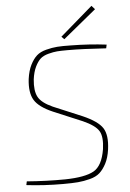

<svg xmlns="http://www.w3.org/2000/svg" viewBox="-60 -940 673 995"><g transform="rotate(-5 276.5 -442.5)"><path d="M471 -877 299 -736 285 -750 454 -896ZM358 -304 208 -367Q136 -398 112.5 -437Q89 -476 97 -546Q103 -590 118 -619.5Q133 -649 151.5 -665.5Q170 -682 201 -690Q232 -698 259 -700Q286 -702 329 -701Q426 -700 515 -689L511 -670Q392 -678 311 -678Q276 -678 256.5 -676.5Q237 -675 210.5 -668Q184 -661 169 -647.5Q154 -634 141 -607.5Q128 -581 123 -542Q117 -484 134 -451.5Q151 -419 209 -393L359 -330Q437 -296 461 -258.5Q485 -221 475 -147Q469 -104 453.5 -74.5Q438 -45 419 -28Q400 -11 367.5 -2.5Q335 6 305 8.5Q275 11 227 11Q129 11 37 0L41 -19Q143 -11 241 -12Q344 -14 389.5 -39.5Q435 -65 449 -151Q458 -215 439.5 -245.5Q421 -276 358 -304Z"/></g></svg>

Font: Ezarion Thin
Style: Italic
Weight: 250
Italic angle: -8°
Designer: Natanael Gama
Version: Version 1.001;PS 001.001;hotconv 1.0.70;makeotf.lib2.5.58329